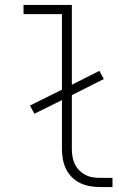

<svg xmlns="http://www.w3.org/2000/svg" viewBox="-20 -755 540 775"><path d="M385 0Q364 0 343.5 -3.5Q323 -7 304 -16Q285 -25 270 -40Q255 -55 246 -74Q237 -93 233.5 -113.5Q230 -134 230 -155V-351L119 -296L101 -329L230 -393V-698H75V-735H270V-413L381 -469L399 -436L270 -371V-155Q270 -139 272.5 -123.5Q275 -108 281.5 -94Q288 -80 299 -68.5Q310 -57 324 -49.5Q338 -42 353.5 -39.5Q369 -37 385 -37H434V0Z"/></svg>

Font: Iosevka SS04 Extralight
Style: Regular
Weight: 200
Monospace: yes
Designer: Belleve Invis
Foundry: Belleve Invis
Version: Version 19.0.0; ttfautohint (v1.8.4)